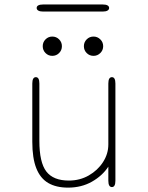

<svg xmlns="http://www.w3.org/2000/svg" viewBox="-20 -825 659 856"><path d="M140 -481Q155.5 -481 155.5 -452.5V-197Q155.5 -101 186.5 -60.5Q217.5 -20 287 -20Q336 -20 375.8 -42.8Q415.5 -65.5 439.2 -102.2Q463 -139 463 -181V-452.5Q463 -481 479 -481Q494.5 -481 494.5 -452.5V-19.5Q494.5 9 479 9Q463 9 463 -19.5V-82Q436.5 -41.5 389.8 -15Q343 11.5 283.5 11.5Q230.5 11.5 195 -9.2Q159.5 -30 141.8 -75Q124 -120 124 -192.5V-452.5Q124 -481 140 -481ZM213 -576Q195.5 -576 183 -588.5Q170.5 -601 170.5 -619Q170.5 -637 183 -649.5Q195.5 -662 213 -662Q231 -662 243.5 -649.5Q256 -637 256 -619Q256 -601 243.5 -588.5Q231 -576 213 -576ZM397 -576Q379 -576 366.5 -588.5Q354 -601 354 -619Q354 -637 366.5 -649.5Q379 -662 397 -662Q414.5 -662 427.2 -649.5Q440 -637 440 -619Q440 -601 427.2 -588.5Q414.5 -576 397 -576ZM143.5 -789.5Q143.5 -797 150.8 -801Q158 -805 172 -805H438Q452 -805 459.2 -801Q466.5 -797 466.5 -789.5Q466.5 -782 459.2 -777.8Q452 -773.5 438 -773.5H172Q158 -773.5 150.8 -777.8Q143.5 -782 143.5 -789.5Z"/></svg>

Font: Sono ExtraLight Monospace ExtraLight
Style: Regular
Weight: 250
Version: Version 2.112